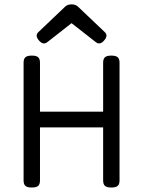

<svg xmlns="http://www.w3.org/2000/svg" viewBox="-20 -833 640 858"><path d="M477.1 -584.5Q457 -584.5 449 -577.1Q440.9 -569.8 440.9 -552.7V-26.9Q440.9 -9.8 449 -2.4Q457 4.9 477.1 4.9H478Q498 4.9 506.1 -2.4Q514.2 -9.8 514.2 -26.9V-552.7Q514.2 -569.8 506.1 -577.1Q498 -584.5 478 -584.5ZM121.6 -584.5Q101.6 -584.5 93.5 -577.1Q85.4 -569.8 85.4 -552.7V-26.9Q85.4 -9.8 93.5 -2.4Q101.6 4.9 121.6 4.9H122.6Q142.6 4.9 150.6 -2.4Q158.7 -9.8 158.7 -26.9V-552.7Q158.7 -569.8 150.6 -577.1Q142.6 -584.5 122.6 -584.5ZM126.5 -334V-263.7H473.1V-334ZM271.5 -803.7 151.9 -689.9Q134.3 -673.8 155.3 -650.9Q173.3 -630.4 191.9 -645L299.8 -729.5L407.7 -645Q426.3 -630.4 444.3 -650.9Q465.3 -673.8 447.8 -689.9L328.1 -803.7Q317.4 -813.5 299.8 -813.5Q282.2 -813.5 271.5 -803.7Z"/></svg>

Font: Courier Prime Code
Style: Regular
Weight: 400
Designer: Alan Dague-Greene
Foundry: Quote-Unquote Apps
Version: Version 3.18